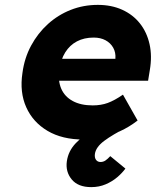

<svg xmlns="http://www.w3.org/2000/svg" viewBox="-20 -562 639 787"><path d="M354 205Q300 205 274 173.5Q248 142 254 99Q260 57 290.5 25Q321 -7 370.5 -35Q420 -63 484 -90L504 -42Q441 -10 407 15.5Q373 41 369 69Q367 84 373.5 93Q380 102 392 102Q403 102 412 96Q421 90 432 78L494 129Q481 147 460.5 164.5Q440 182 413 193.5Q386 205 354 205ZM323 10Q235 10 175 -25.5Q115 -61 87.5 -122.5Q60 -184 72 -263Q80 -324 107.5 -375Q135 -426 176.5 -463.5Q218 -501 270 -521.5Q322 -542 381 -542Q437 -542 481 -522Q525 -502 553.5 -466Q582 -430 593 -381Q604 -332 594 -274L587 -231H164L154 -321H470L450 -302L453 -322Q455 -347 444 -366.5Q433 -386 412.5 -397Q392 -408 364 -408Q325 -408 295.5 -392.5Q266 -377 247.5 -347.5Q229 -318 223 -275Q217 -231 231 -198.5Q245 -166 278 -148Q311 -130 360 -130Q394 -130 421.5 -140Q449 -150 484 -174L544 -68Q509 -41 471.5 -24Q434 -7 396.5 1.5Q359 10 323 10Z"/></svg>

Font: Lexend
Style: Bold Italic
Weight: 700
Italic angle: -8.13011°
Designer: Bonnie Shaver-Troup, Thomas Jockin
Foundry: Lexend
Version: Version 1.007